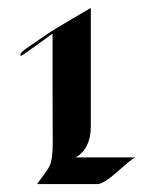

<svg xmlns="http://www.w3.org/2000/svg" viewBox="-20 -736 370 478"><path d="M111.3 -379.4 110.8 -526.4V-652.3L71.8 -624Q64.5 -618.7 57.4 -613.8Q50.3 -608.9 44.9 -605Q32.2 -596.2 31.2 -596.2V-601.6Q31.2 -606 56.2 -622.8Q81.1 -639.6 90.8 -646.5Q110.8 -660.2 116.2 -663.1Q123 -667.5 153.6 -685.5Q184.1 -703.6 206.1 -716.3V-422.4Q206.1 -365.7 168.5 -344.2H318.4Q313 -344.2 289.1 -323.2Q265.1 -302.2 255.9 -294.9Q233.4 -277.8 223.6 -277.8H72.3Q84 -294.4 91.6 -304.2Q99.1 -314 103.5 -323.2Q111.3 -339.8 111.3 -379.4Z"/></svg>

Font: Fondamento
Style: Regular
Weight: 400
Version: Version 1.000